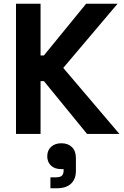

<svg xmlns="http://www.w3.org/2000/svg" viewBox="-20 -720 666 1032"><path d="M66 0V-700H198V-422H216L443 -700H612L320 -355L622 0H448L216 -284H198V0ZM251 292V233H281Q304 233 313 224Q322 215 322 195V189H309Q274 189 254 170Q234 151 234 120Q234 88 255 69Q276 50 310 50Q345 50 366.5 70.5Q388 91 388 130V198Q388 243 361.5 267.5Q335 292 284 292Z"/></svg>

Font: Space 7353
Style: Regular
Weight: 400
Designer: Christine Claussen + Ruben Lyon  (Space 7353)
Version: Version 1.000;FEAKit 1.0